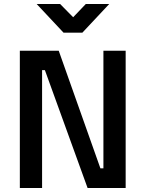

<svg xmlns="http://www.w3.org/2000/svg" viewBox="-20 -938 726 958"><path d="M79 0V-685H273L481 -98H496V-685H607V0H417L204 -588H190V0ZM297 -775 163 -918H280L345 -852L408 -918H525L391 -775Z"/></svg>

Font: TitilliumWeb-SemiBold
Style: SemiBold
Weight: 600
Version: Version 1.001;PS 57.000;hotconv 1.0.70;makeotf.lib2.5.55311